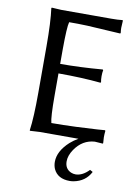

<svg xmlns="http://www.w3.org/2000/svg" viewBox="-95 -711 728 999"><g transform="rotate(10 269.0 -212.0)"><path d="M344.2 224.1Q280.3 224.1 258.3 176.3Q251 159.2 251 139.2Q251 83 308.6 30.3Q328.6 12.7 351.1 0H147L95.2 2.9L94.2 0Q104 -68.4 104 -200.2V-444.8Q104 -573.7 94.2 -645L96.2 -647.9Q98.1 -647.9 147 -645H410.2Q446.3 -645 470.2 -647.9L472.2 -645Q470.2 -617.2 470.2 -606.9Q470.2 -596.2 472.2 -581.1L470.2 -577.1Q470.2 -577.1 295.4 -587.4Q242.7 -589.4 198.2 -588.9Q190.4 -561.5 189.9 -444.8V-367.2Q295.9 -367.2 413.1 -377L416 -374Q413.1 -360.4 413.1 -341.8Q413.1 -323.2 416 -310.1L413.1 -307.1Q314.5 -316.9 189.9 -316.9V-200.2Q189.9 -84.5 198.2 -56.2Q258.3 -56.2 328.6 -59.1Q398.9 -62 439.5 -64.9L480 -67.9L481.9 -64Q480 -47.9 480 -30.8Q480 -25.4 481.9 0L480 2.9Q461.4 1 438 0Q373 3.9 333 63Q311 95.7 311 126Q311 165.5 344.2 180.2Q356 185.1 369.1 185.1Q405.3 184.1 439 148.9L454.1 157.2Q426.8 210.4 364.7 222.2Q354 224.1 344.2 224.1Z"/></g></svg>

Font: Linux Biolinum O
Style: Regular
Weight: 400
Designer: Philipp H. Poll
Foundry: Philipp H. Poll
Version: Version 1.0.4